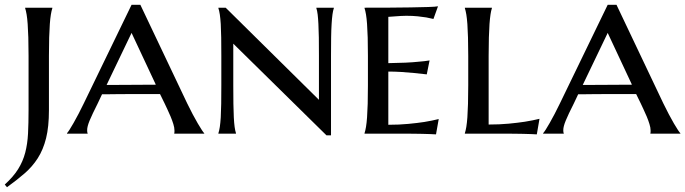

<svg xmlns="http://www.w3.org/2000/svg" viewBox="-35 -557 2855 800"><path d="M84 -324.2Q84 -368.2 83 -400.6Q82 -433.1 80.3 -456.8Q78.6 -480.5 75.9 -496.6Q73.2 -512.7 69.8 -522.9V-524.9H183.1V-522.9Q179.7 -512.7 177 -496.6Q174.3 -480.5 172.6 -456.8Q170.9 -433.1 169.9 -400.6Q168.9 -368.2 168.9 -324.2V-98.1Q168.9 -28.8 157 19Q145 66.9 122.3 102.3Q99.6 137.7 67.4 165.5Q35.2 193.4 -5.9 223.1L-15.1 211.9Q20.5 179.7 40.5 147.7Q60.5 115.7 70.1 79.1Q79.6 42.5 81.8 -0.7Q84 -43.9 84 -98.1Z M631.8 -165Q618.7 -165 598.9 -165Q579.1 -165 555.7 -165Q532.2 -165 507.3 -165Q482.4 -165 460 -164.8Q437.5 -164.6 418.9 -164.3Q400.4 -164.1 390.1 -164.1L372.1 -126Q360.4 -102.5 352.1 -85.2Q343.8 -67.9 338.4 -54.7Q333 -41.5 330.6 -32Q328.1 -22.5 328.1 -14.2Q328.1 -8.8 328.6 -6.1Q329.1 -3.4 330.1 -2V0H244.1V-2Q247.6 -5.4 254.9 -16.8Q262.2 -28.3 271.7 -44.9Q281.2 -61.5 292.2 -82.5Q303.2 -103.5 314 -126L513.2 -537.1H549.8L745.1 -126Q756.3 -102.5 767.8 -81.1Q779.3 -59.6 789.1 -42.7Q798.8 -25.9 806.2 -14.9Q813.5 -3.9 815.9 -2V0H690.9Q691.9 -3.9 691.9 -7.1Q691.9 -10.3 691.9 -14.2Q691.9 -24.9 687.3 -40Q682.6 -55.2 676 -71Q669.4 -86.9 662.4 -101.6Q655.3 -116.2 650.9 -126ZM409.2 -203.1H439Q459.5 -203.1 482.7 -203.4Q505.9 -203.6 529.3 -203.6Q552.7 -203.6 574.7 -203.9Q596.7 -204.1 614.3 -204.1L513.2 -419.9Z M1344.2 6.8H1325.2L937 -375V-201.2Q937 -157.2 937.5 -124.5Q938 -91.8 939.2 -68.1Q940.4 -44.4 942.6 -28.3Q944.8 -12.2 948.2 -2V0H875V-2Q878.4 -12.2 880.9 -28.3Q883.3 -44.4 884.8 -68.1Q886.2 -91.8 886.7 -124.5Q887.2 -157.2 887.2 -201.2V-324.2Q887.2 -368.2 886.7 -400.6Q886.2 -433.1 884.8 -456.8Q883.3 -480.5 880.9 -496.6Q878.4 -512.7 875 -522.9V-524.9H905.3L1293.9 -141.1V-324.2Q1293.9 -368.2 1293.5 -400.6Q1293 -433.1 1291.7 -456.8Q1290.5 -480.5 1288.6 -496.6Q1286.6 -512.7 1283.2 -522.9V-524.9H1356V-522.9Q1352.5 -512.7 1350.3 -496.6Q1348.1 -480.5 1346.7 -456.8Q1345.2 -433.1 1344.7 -400.6Q1344.2 -368.2 1344.2 -324.2Z M1483.9 -524.9Q1531.7 -524.9 1582 -525.1Q1632.3 -525.4 1675.3 -526.1Q1718.3 -526.9 1749.3 -527.8Q1780.3 -528.8 1790 -530.8L1771 -478Q1757.8 -481.4 1741.2 -484.4Q1726.6 -486.8 1705.8 -489Q1685.1 -491.2 1657.7 -491.2Q1647.9 -491.2 1635.3 -490.5Q1622.6 -489.7 1610.8 -488.8Q1597.2 -487.8 1583 -486.8V-293.9Q1622.6 -294.4 1654.3 -295.9Q1686 -297.4 1708.5 -299.8Q1734.9 -301.8 1754.9 -305.2L1743.2 -247.1Q1716.3 -250.5 1689 -252.9Q1665.5 -255.4 1637.2 -257.1Q1608.9 -258.8 1583 -258.8V-37.1Q1628.4 -37.1 1666.5 -40.8Q1704.6 -44.4 1732.9 -48.8Q1766.1 -54.2 1793 -61L1781.7 2.9Q1774.4 2.4 1758.1 1.7Q1741.7 1 1723.9 0.7Q1706.1 0.5 1690.4 0.2Q1674.8 0 1668.9 0H1483.9V-2Q1487.3 -12.2 1490 -28.3Q1492.7 -44.4 1494.4 -68.1Q1496.1 -91.8 1497.1 -124.5Q1498 -157.2 1498 -201.2V-324.2Q1498 -368.2 1497.1 -400.6Q1496.1 -433.1 1494.4 -456.8Q1492.7 -480.5 1490 -496.6Q1487.3 -512.7 1483.9 -522.9V-524.9Z M2001 -38.1Q2046.4 -38.1 2084.7 -41.7Q2123 -45.4 2151.9 -49.8Q2185.5 -55.2 2212.9 -62L2201.7 2.9Q2194.8 2.4 2178.5 1.7Q2162.1 1 2144 0.7Q2126 0.5 2110.4 0.2Q2094.7 0 2088.9 0H1901.9V-2Q1905.3 -12.2 1908 -28.3Q1910.6 -44.4 1912.4 -68.1Q1914.1 -91.8 1915 -124.5Q1916 -157.2 1916 -201.2V-324.2Q1916 -368.2 1915 -400.6Q1914.1 -433.1 1912.4 -456.8Q1910.6 -480.5 1908 -496.6Q1905.3 -512.7 1901.9 -522.9V-524.9H2014.6V-522.9Q2011.2 -512.7 2008.8 -496.6Q2006.3 -480.5 2004.6 -456.8Q2002.9 -433.1 2002 -400.6Q2001 -368.2 2001 -324.2Z M2615.7 -165Q2602.5 -165 2582.8 -165Q2563 -165 2539.6 -165Q2516.1 -165 2491.2 -165Q2466.3 -165 2443.8 -164.8Q2421.4 -164.6 2402.8 -164.3Q2384.3 -164.1 2374 -164.1L2356 -126Q2344.2 -102.5 2335.9 -85.2Q2327.6 -67.9 2322.3 -54.7Q2316.9 -41.5 2314.5 -32Q2312 -22.5 2312 -14.2Q2312 -8.8 2312.5 -6.1Q2313 -3.4 2314 -2V0H2228V-2Q2231.4 -5.4 2238.8 -16.8Q2246.1 -28.3 2255.6 -44.9Q2265.1 -61.5 2276.1 -82.5Q2287.1 -103.5 2297.9 -126L2497.1 -537.1H2533.7L2729 -126Q2740.2 -102.5 2751.7 -81.1Q2763.2 -59.6 2772.9 -42.7Q2782.7 -25.9 2790 -14.9Q2797.4 -3.9 2799.8 -2V0H2674.8Q2675.8 -3.9 2675.8 -7.1Q2675.8 -10.3 2675.8 -14.2Q2675.8 -24.9 2671.1 -40Q2666.5 -55.2 2659.9 -71Q2653.3 -86.9 2646.2 -101.6Q2639.2 -116.2 2634.8 -126ZM2393.1 -203.1H2422.9Q2443.4 -203.1 2466.6 -203.4Q2489.7 -203.6 2513.2 -203.6Q2536.6 -203.6 2558.6 -203.9Q2580.6 -204.1 2598.1 -204.1L2497.1 -419.9Z"/></svg>

Font: Marcellus SC
Style: Regular
Weight: 400
Designer: Astigmatic (AOETI)
Foundry: Astigmatic (AOETI)
Version: Version 1.001